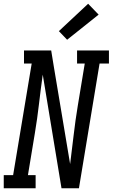

<svg xmlns="http://www.w3.org/2000/svg" viewBox="-46 -1004 601 1024"><path d="M-26 0V-70H24L123 -665H82V-735H227L241 -649L328 -129Q338 -207 347 -285Q356 -363 369 -441L406 -665H365V-735H535V-665H485L375 0H282L182 -606Q171 -528 162 -450Q153 -372 140 -294L103 -70H144V0ZM312 -792 268 -838 424 -984 480 -926Z"/></svg>

Font: Iosevka Slab Oblique
Style: Regular
Weight: 400
Italic angle: -9°
Monospace: yes
Designer: Belleve Invis
Foundry: Belleve Invis
Version: Version 11.1.1; ttfautohint (v1.8.3)